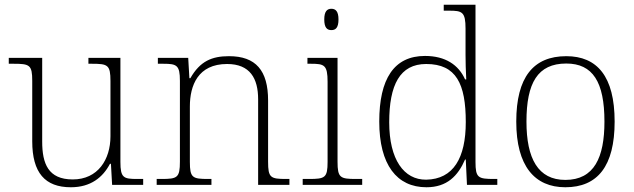

<svg xmlns="http://www.w3.org/2000/svg" viewBox="-20 -780 2676 810"><path d="M279 10C363 10 414 -32 444 -89H448L453 0H584V-25H558C501 -25 488 -30 488 -97V-536H353V-511H368C435 -511 446 -506 446 -438V-205C446 -107 393 -23 287 -23C183 -23 158 -90 158 -183V-536H17V-511H38C105 -511 116 -506 116 -439V-184C116 -51 170 10 279 10Z M641 0H872V-25H858C792 -25 781 -30 781 -97V-331C781 -419 815 -510 938 -510C1035 -510 1069 -449 1069 -361V0H1201V-25H1188C1121 -25 1111 -30 1111 -98V-356C1111 -483 1059 -543 946 -543C874 -543 824 -522 783 -450H779L774 -536H646V-511H669C726 -511 739 -505 739 -439V-98C739 -30 728 -25 661 -25H641Z M1378 -653C1396 -653 1408 -663 1408 -698C1408 -732 1396 -743 1378 -743C1360 -743 1348 -732 1348 -698C1348 -663 1360 -653 1378 -653ZM1257 0H1508V-25H1482C1415 -25 1404 -30 1404 -98V-536H1277V-511H1292C1348 -511 1362 -506 1362 -435V-97C1362 -30 1351 -25 1284 -25H1257Z M1779 10C1866 10 1912 -38 1942 -107H1945L1950 0H2078V-25H2064C1997 -25 1986 -30 1986 -97V-760H1852V-735H1874C1930 -735 1944 -730 1944 -659V-548C1944 -519 1945 -481 1947 -445H1942C1915 -506 1859 -544 1773 -544C1642 -544 1580 -447 1580 -267C1580 -85 1654 10 1779 10ZM1778 -22C1684 -21 1622 -107 1622 -264C1622 -422 1667 -510 1778 -510C1905 -510 1945 -426 1945 -265C1945 -114 1893 -24 1778 -22Z M2365 10C2501 10 2573 -79 2573 -267C2573 -458 2499 -543 2369 -543C2230 -543 2158 -454 2158 -267C2158 -79 2236 10 2365 10ZM2365 -21C2250 -21 2201 -111 2201 -267C2201 -430 2248 -512 2369 -512C2481 -512 2530 -434 2530 -267C2530 -116 2487 -21 2365 -21Z"/></svg>

Font: Noto Serif Lao ExtraLight
Style: Regular
Weight: 200
Designer: Monotype Design Team
Foundry: Monotype Imaging Inc.
Version: Version 2.003